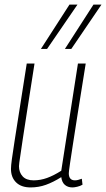

<svg xmlns="http://www.w3.org/2000/svg" viewBox="-20 -810 464 840"><path d="M114 10Q73 10 50.5 -12Q28 -34 28 -71Q28 -85 32 -114Q36 -143 44 -194.5Q52 -246 65 -328.5Q78 -411 97 -532H131Q112 -410 99.5 -330.5Q87 -251 80 -204Q73 -157 69.5 -133Q66 -109 64.5 -99Q63 -89 63 -83Q63 -56 79 -38.5Q95 -21 127 -21Q157 -21 186 -31.5Q215 -42 248 -63L321 -532H355Q333 -397 319.5 -310Q306 -223 298 -172Q290 -121 286.5 -96.5Q283 -72 282 -63.5Q281 -55 281 -52Q281 -21 308 -21Q320 -21 338 -28L341 -2Q331 4 318 7Q305 10 297 10Q277 10 264 -1Q251 -12 248 -35Q213 -13 181 -1.5Q149 10 114 10ZM264 -596 389 -790H424L292 -596ZM159 -596 284 -790H319L186 -596Z"/></svg>

Font: Georama SemiCondensed ExtraLight
Style: Italic
Weight: 200
Width: 4
Italic angle: -9°
Designer: Jean-Baptiste Levee
Foundry: Production Type
Version: Version 1.000